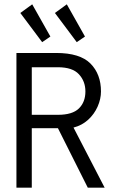

<svg xmlns="http://www.w3.org/2000/svg" viewBox="-20 -868 540 888"><path d="M56 0V-623H240Q350 -623 398.5 -574Q447 -525 447 -445Q447 -410 431.5 -375Q416 -340 387.5 -314Q359 -288 320 -278L464 0H386L248 -275H127V0ZM127 -337H248Q315 -337 345 -366.5Q375 -396 375 -445Q375 -492 345 -524.5Q315 -557 248 -557H127ZM175 -673 74 -808 129 -848 213 -699ZM335 -673 234 -808 289 -848 373 -699Z"/></svg>

Font: Inconsolata Nerd Font Mono
Style: Regular
Weight: 400
Monospace: yes
Designer: Raph Levien, Cyreal, Brenton Simpson
Foundry: Raph Levien, Cyreal, Google
Version: Version 3.000; ttfautohint (v1.8.3);Nerd Fonts 3.0.2